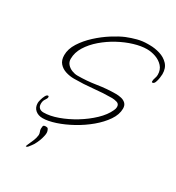

<svg xmlns="http://www.w3.org/2000/svg" viewBox="-214 -792 1084 1181"><g transform="rotate(30 328.5 -201.5)"><path d="M188 92Q191 91 194 91Q197 91 199 91Q209 91 212.5 96Q216 101 219 110Q220 114 220.5 117Q221 120 221 124Q221 128 220.5 132.5Q220 137 219 142Q215 162 207.5 181.5Q200 201 189 220Q186 224 179.5 233.5Q173 243 166 251Q159 259 153 259H151Q150 255 157.5 239Q165 223 174 201.5Q183 180 185 160V156Q185 147 182 140Q179 130 178 127.5Q177 125 177 117Q177 110 178.5 101.5Q180 93 188 92ZM153 57Q122 57 101.5 39.5Q81 22 81 -10Q81 -18 85.5 -34.5Q90 -51 97.5 -65.5Q105 -80 114 -80Q120 -80 120 -72Q120 -63 110 -49.5Q100 -36 100 -15Q100 4 111 14Q122 24 140 24Q186 24 241.5 4Q297 -16 351 -49Q405 -82 447.5 -122.5Q490 -163 509 -205Q516 -219 516 -231Q516 -253 497 -258.5Q478 -264 462 -264Q401 -264 334 -257Q267 -250 200 -250Q169 -250 140.5 -259Q112 -268 93.5 -289Q75 -310 75 -346Q75 -390 103 -434Q131 -478 173.5 -517Q216 -556 262.5 -585.5Q309 -615 345 -630Q380 -644 414.5 -653Q449 -662 486 -662H500Q537 -662 573 -651Q609 -640 633 -614.5Q657 -589 657 -546Q657 -538 654.5 -519.5Q652 -501 646 -485.5Q640 -470 629 -470Q624 -470 624 -476Q624 -489 629 -502Q634 -515 634 -528Q634 -564 613 -587Q592 -610 561 -621Q530 -632 498 -632Q458 -632 408 -617Q358 -602 308 -575Q258 -548 215.5 -511.5Q173 -475 147 -433Q121 -391 121 -346Q121 -324 134.5 -308.5Q148 -293 168.5 -285Q189 -277 208 -277Q275 -277 340.5 -287.5Q406 -298 471 -298Q490 -298 509 -293.5Q528 -289 540.5 -276.5Q553 -264 553 -241Q553 -199 524 -156.5Q495 -114 449 -75.5Q403 -37 348.5 -7Q294 23 242.5 40Q191 57 153 57Z"/></g></svg>

Font: Licorice
Style: Regular
Weight: 400
Designer: Robert E. Leuschke
Foundry: Robert E. Leuschke
Version: Version 1.010; ttfautohint (v1.8.3)